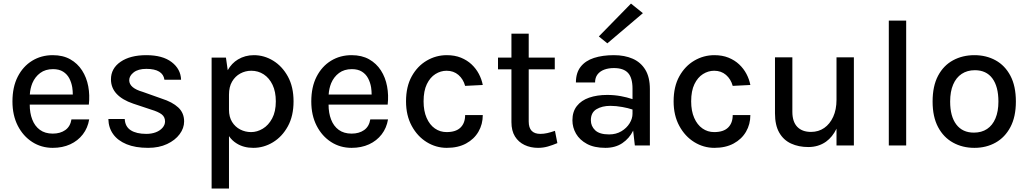

<svg xmlns="http://www.w3.org/2000/svg" viewBox="-20 -812 5742 1072"><path d="M386.5 -284Q386.5 -303.5 383.5 -324Q379 -351.5 366.8 -374.8Q354.5 -398 332.2 -412Q310 -426 276 -426Q233.5 -426 204.5 -404.5Q175.5 -383 160.5 -347.5Q148.5 -317.5 146.5 -284ZM146 -228Q146 -181 160 -145Q174 -108 202.8 -87Q231.5 -66 274.5 -66Q316.5 -66 344.5 -85.8Q372.5 -105.5 379 -145.5H478Q470 -97.5 442.5 -61.8Q415 -26 372 -6.2Q329 13.5 274.5 13.5Q211 13.5 160 -19.2Q109 -52 79.2 -110.2Q49.5 -168.5 49.5 -245.5Q49.5 -326 79 -383.8Q108.5 -441.5 159.5 -472.8Q210.5 -504 274.5 -504Q331.5 -504 372.2 -481Q413 -458 438.2 -418.8Q463.5 -379.5 472.8 -330Q482 -280.5 476 -228Z M807 13.5Q735.5 13.5 686.5 -6.8Q637.5 -27 611.8 -63Q586 -99 585 -147.5H676.5Q678.5 -105 710 -84.8Q741.5 -64.5 797 -64.5Q826.5 -64.5 850 -73.5Q873.5 -82.5 887.5 -98.8Q901.5 -115 901.5 -134Q901.5 -159 882.8 -173.5Q864 -188 824 -200L723.5 -233.5Q663 -254 631.2 -288Q599.5 -322 599.5 -369Q599.5 -430 653.2 -467Q707 -504 797 -504Q888 -504 938.5 -465.2Q989 -426.5 991 -367H898Q894 -396.5 868.8 -412Q843.5 -427.5 797 -427.5Q751.5 -427.5 726.5 -408Q701.5 -388.5 701.5 -364Q701.5 -320.5 777 -299L882.5 -261.5Q942.5 -242.5 975.2 -212Q1008 -181.5 1008 -134Q1008 -96.5 983 -62.8Q958 -29 912.8 -7.8Q867.5 13.5 807 13.5Z M1258.5 -52V240.5H1161.5V-490.5H1241.5L1251.5 -420Q1273.5 -459 1308.5 -480Q1348.5 -504 1397.5 -504Q1455 -504 1505.5 -473Q1556 -442 1587.5 -384.5Q1619 -327 1619 -246Q1619 -164.5 1587.2 -106.8Q1555.5 -49 1504.2 -17.8Q1453 13.5 1394 13.5Q1340.5 13.5 1301.5 -11Q1276 -26.5 1258.5 -52ZM1258.5 -199.5Q1258.5 -159 1275.8 -131.2Q1293 -103.5 1321.2 -89Q1349.5 -74.5 1382 -74.5Q1415.5 -74.5 1447.2 -93.5Q1479 -112.5 1499.5 -150.8Q1520 -189 1520 -246Q1520 -300 1501.8 -338.2Q1483.5 -376.5 1452.5 -396.8Q1421.5 -417 1383 -417Q1350 -417 1321.5 -401.5Q1293 -386 1275.8 -356.5Q1258.5 -327 1258.5 -283.5Z M2055 -284Q2055 -303.5 2052 -324Q2047.5 -351.5 2035.2 -374.8Q2023 -398 2000.8 -412Q1978.5 -426 1944.5 -426Q1902 -426 1873 -404.5Q1844 -383 1829 -347.5Q1817 -317.5 1815 -284ZM1814.5 -228Q1814.5 -181 1828.5 -145Q1842.5 -108 1871.2 -87Q1900 -66 1943 -66Q1985 -66 2013 -85.8Q2041 -105.5 2047.5 -145.5H2146.5Q2138.5 -97.5 2111 -61.8Q2083.5 -26 2040.5 -6.2Q1997.5 13.5 1943 13.5Q1879.5 13.5 1828.5 -19.2Q1777.5 -52 1747.8 -110.2Q1718 -168.5 1718 -245.5Q1718 -326 1747.5 -383.8Q1777 -441.5 1828 -472.8Q1879 -504 1943 -504Q2000 -504 2040.8 -481Q2081.5 -458 2106.8 -418.8Q2132 -379.5 2141.2 -330Q2150.5 -280.5 2144.5 -228Z M2474.5 13.5Q2414.5 13.5 2362.5 -18.5Q2310.5 -50.5 2278.8 -109Q2247 -167.5 2247 -246Q2247 -328.5 2278.8 -385.8Q2310.5 -443 2362.5 -473.5Q2414.5 -504 2474.5 -504Q2519 -504 2553.5 -490Q2588 -476 2613 -452.5Q2638 -429 2653.8 -399Q2669.5 -369 2675.5 -337.5L2577 -332.5Q2566.5 -370.5 2539.5 -393.8Q2512.5 -417 2473.5 -417Q2440.5 -417 2411 -398.5Q2381.5 -380 2363.2 -342.2Q2345 -304.5 2345 -246Q2345 -192.5 2362 -153.8Q2379 -115 2408 -94.8Q2437 -74.5 2473.5 -74.5Q2525.5 -74.5 2551.2 -99.8Q2577 -125 2577 -169.5H2675.5Q2675.5 -118 2651.2 -76.5Q2627 -35 2582.2 -10.8Q2537.5 13.5 2474.5 13.5Z M2835.5 -425H2760.5V-490.5H2835.5V-624H2932V-490.5H3077.5V-425H2932V-133.5Q2932 -64.5 2997 -64.5Q3016 -64.5 3035 -68.8Q3054 -73 3078.5 -81.5L3092 -13Q3065 -1.5 3038.8 6Q3012.5 13.5 2984 13.5Q2942.5 13.5 2908.8 -2.5Q2875 -18.5 2855.2 -50.2Q2835.5 -82 2835.5 -130.5Z M3176 0ZM3515 -83.5V-82.5Q3494 -39.5 3455 -13Q3416 13.5 3360 13.5Q3298 13.5 3257.2 -8.5Q3216.5 -30.5 3196.2 -65.5Q3176 -100.5 3176 -140.5Q3176 -188.5 3200.8 -220Q3225.5 -251.5 3269.5 -266.8Q3313.5 -282 3370.5 -282Q3409.5 -282 3447.5 -275Q3480 -269 3511.5 -258.5V-317Q3511.5 -377.5 3486.5 -404.8Q3461.5 -432 3407.5 -432Q3377 -432 3353.2 -423Q3329.5 -414 3316 -396.2Q3302.5 -378.5 3302.5 -351.5H3195.5Q3195.5 -405.5 3222 -439.2Q3248.5 -473 3296.2 -488.5Q3344 -504 3407.5 -504Q3467.5 -504 3512.5 -484.2Q3557.5 -464.5 3583 -422.8Q3608.5 -381 3608.5 -314.5V0H3524.5ZM3511.5 -200.5Q3486 -209 3455 -214.5Q3419 -221 3388 -221Q3341.5 -221 3310.2 -202.2Q3279 -183.5 3279 -140.5Q3279 -107.5 3303.2 -84.5Q3327.5 -61.5 3381 -61.5Q3420 -61.5 3449.5 -79.2Q3479 -97 3495.2 -123.5Q3511.5 -150 3511.5 -176.5ZM3371 -570 3323.5 -608.5 3503 -792 3569.5 -738.5Z M3968.5 13.5Q3908.5 13.5 3856.5 -18.5Q3804.5 -50.5 3772.8 -109Q3741 -167.5 3741 -246Q3741 -328.5 3772.8 -385.8Q3804.5 -443 3856.5 -473.5Q3908.5 -504 3968.5 -504Q4013 -504 4047.5 -490Q4082 -476 4107 -452.5Q4132 -429 4147.8 -399Q4163.5 -369 4169.5 -337.5L4071 -332.5Q4060.5 -370.5 4033.5 -393.8Q4006.5 -417 3967.5 -417Q3934.5 -417 3905 -398.5Q3875.5 -380 3857.2 -342.2Q3839 -304.5 3839 -246Q3839 -192.5 3856 -153.8Q3873 -115 3902 -94.8Q3931 -74.5 3967.5 -74.5Q4019.5 -74.5 4045.2 -99.8Q4071 -125 4071 -169.5H4169.5Q4169.5 -118 4145.2 -76.5Q4121 -35 4076.2 -10.8Q4031.5 13.5 3968.5 13.5Z M4650.5 -93.5Q4628 -47 4592 -21Q4549.5 9 4493 9Q4439 9 4396.8 -10.5Q4354.5 -30 4330.8 -71.5Q4307 -113 4307 -179.5V-492H4404V-188Q4404 -132.5 4431.2 -104Q4458.5 -75.5 4508 -75.5Q4550 -75.5 4581.8 -97.5Q4613.5 -119.5 4632 -159.8Q4650.5 -200 4650.5 -255V-492H4747.5V0H4650.5Z M4942.5 0V-697H5039.5V0Z M5417.5 -71.5Q5460.5 -71.5 5491 -91.8Q5521.5 -112 5538 -151Q5554.5 -190 5554.5 -245Q5554.5 -328.5 5520.8 -374.2Q5487 -420 5423 -420Q5380.5 -420 5349.5 -399.5Q5318.5 -379 5301.8 -340Q5285 -301 5285 -245Q5285 -162 5319.5 -116.8Q5354 -71.5 5417.5 -71.5ZM5420.5 13.5Q5354 13.5 5301 -15.8Q5248 -45 5217.5 -102.5Q5187 -160 5187 -245Q5187 -331.5 5217.5 -389Q5248 -446.5 5301 -475.2Q5354 -504 5420.5 -504Q5486.5 -504 5538.8 -475.2Q5591 -446.5 5621.5 -389Q5652 -331.5 5652 -245Q5652 -160 5621.5 -102.5Q5591 -45 5538.8 -15.8Q5486.5 13.5 5420.5 13.5Z"/></svg>

Font: Betinya Sans Medium
Style: Regular
Weight: 500
Designer: Jonathan Pinhorn
Version: Version 2.001;December 9, 2019;FontCreator 12.0.0.2547 64-bi